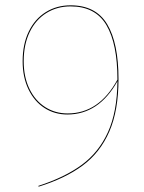

<svg xmlns="http://www.w3.org/2000/svg" viewBox="-20 -690 540 721"><path d="M425 -393Q425 -275 390.5 -196Q356 -117 290.5 -68.5Q225 -20 125 11L124 8Q223 -24 287 -71Q351 -118 385.5 -194Q420 -270 421 -385Q351 -260 233 -260Q185 -260 147 -284.5Q109 -309 87 -354.5Q65 -400 65 -460Q65 -524 88 -571.5Q111 -619 152 -644.5Q193 -670 245 -670Q340 -670 382.5 -599Q425 -528 425 -393ZM421 -391Q421 -526 379.5 -596Q338 -666 245 -666Q194 -666 154 -641Q114 -616 91.5 -569.5Q69 -523 69 -460Q69 -401 90.5 -356.5Q112 -312 149.5 -288Q187 -264 234 -264Q352 -264 421 -391Z"/></svg>

Font: FiraGO Four
Style: Regular
Weight: 100
Designer: bBox Type
Foundry: bBox Type GmbH
Version: Version 1.001